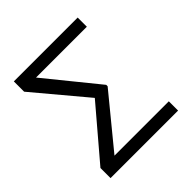

<svg xmlns="http://www.w3.org/2000/svg" viewBox="-188 -850 993 993"><g transform="rotate(-45 308.5 -353.5)"><path d="M555.4 -67.8V0H61.4V-73.9L297.2 -350.9L61.4 -632.1V-707.4H528.4V-640.3H156.6L386.7 -356.9V-346.6L158 -67.8Z"/></g></svg>

Font: Inter Light BETA
Style: Regular
Weight: 300
Designer: Rasmus Andersson
Foundry: rsms
Version: Version 3.011;git-f93a4a705